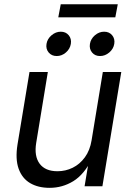

<svg xmlns="http://www.w3.org/2000/svg" viewBox="-20 -882 624 909"><path d="M214.8 7.3Q160.6 7.3 122.6 -15.1Q84.5 -37.6 68.1 -83.5Q51.8 -129.4 63 -198.7L119.6 -541H206.5L151.4 -205.6Q141.1 -142.6 167.7 -106.9Q194.3 -71.3 252 -71.3Q290.5 -71.3 324.2 -87.9Q357.9 -104.5 381.8 -137.2Q405.8 -169.9 413.6 -217.8L466.8 -541H554.2L464.8 0H380.4L402.3 -130.9H416Q378.4 -55.7 326.9 -24.2Q275.4 7.3 214.8 7.3ZM453.6 -616.7Q429.7 -616.7 415.8 -633.5Q401.9 -650.4 405.8 -674.3Q409.7 -698.2 429.4 -715.1Q449.2 -731.9 473.1 -731.9Q497.1 -731.9 511 -715.1Q524.9 -698.2 521 -674.3Q517.1 -650.4 497.3 -633.5Q477.5 -616.7 453.6 -616.7ZM248.5 -616.7Q224.6 -616.7 210.4 -633.5Q196.3 -650.4 200.2 -674.3Q204.1 -698.2 224.1 -715.1Q244.1 -731.9 267.6 -731.9Q291.5 -731.9 305.4 -715.1Q319.3 -698.2 315.4 -674.3Q311.5 -650.4 292 -633.5Q272.5 -616.7 248.5 -616.7ZM537.6 -861.8 525.9 -799.8H255.9L267.6 -861.8Z"/></svg>

Font: Inter 17pt
Style: Italic
Weight: 400
Italic angle: -9.3988°
Version: Version 4.001;git-66647c0bb